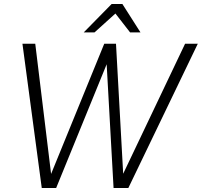

<svg xmlns="http://www.w3.org/2000/svg" viewBox="-20 -945 1014 965"><path d="M560.1 -877 455.1 -782.2H400.9L541 -924.8H595.2L686 -782.2H633.8ZM910.2 -725.1H974.1L625 0H550.8L516.1 -622.1L262.2 0H189.9L92.8 -725.1H157.2L236.8 -70.8L503.9 -725.1H558.1H563L599.1 -71.8Z"/></svg>

Font: Stilu Light
Style: Italic
Weight: 300
Italic angle: -10°
Designer: Genilson Lima Santos
Foundry: Genilson Lima Santos
Version: Version 1.200;PS 001.200;hotconv 1.0.88;makeotf.lib2.5.64775